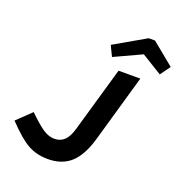

<svg xmlns="http://www.w3.org/2000/svg" viewBox="-159 -1047 1136 1201"><g transform="rotate(20 408.5 -447.0)"><path d="M417 -790 626 -910.2H668L816.9 -788.1L768.1 -721.2L631.8 -805.2L450.2 -721.2ZM290 16.1Q216.8 16.1 158.4 -15.6Q100.1 -47.4 13.2 -139.2L107.9 -230Q177.2 -162.6 213.6 -139.9Q250 -117.2 285.2 -117.2Q325.2 -117.2 351.6 -142.1Q377.9 -167 394 -224.1L518.1 -654.8H663.1L534.2 -205.1Q501 -89.8 442.6 -36.9Q384.3 16.1 290 16.1Z"/></g></svg>

Font: IntelOne Mono Bold
Style: Italic
Weight: 700
Italic angle: -16°
Designer: Fred Shallcrass
Foundry: Frere-Jones Type LLC
Version: Version 1.200;hotconv 1.1.0;makeotfexe 2.6.0;FJTRelease1.2